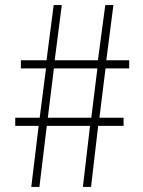

<svg xmlns="http://www.w3.org/2000/svg" viewBox="-20 -735 561 755"><path d="M103 0H135L164 -240H334L306 0H338L366 -240H466V-272H371L395 -466H488V-498H398L426 -715H394L365 -498H195L223 -715H191L163 -498H62V-466H161L136 -272H40V-240H132ZM168 -272 192 -466H363L339 -272Z"/></svg>

Font: Noto Sans CJK HK Thin
Style: Regular
Weight: 100
Designer: Ryoko NISHIZUKA 西塚涼子 (kana, bopomofo & ideographs); Paul D. Hunt (Latin, Greek & Cyrillic); Sandoll Communications 산돌커뮤니
Foundry: Adobe
Version: Version 2.004;hotconv 1.0.118;makeotfexe 2.5.65603